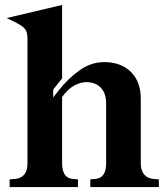

<svg xmlns="http://www.w3.org/2000/svg" viewBox="-20 -756 676 776"><path d="M195 -362 216 -389Q256 -440 302.5 -472.5Q349 -505 401 -505Q469 -505 509 -465.5Q549 -426 549 -356V-95Q549 -67 562.5 -51Q576 -35 599 -33L622 -31V0H345V-31L367 -33Q388 -35 398.5 -51Q409 -67 409 -95V-337Q409 -379 387.5 -401.5Q366 -424 329 -424Q306 -424 280.5 -410.5Q255 -397 231 -364V-95Q231 -67 241.5 -51Q252 -35 273 -33L295 -31V0H19V-31L42 -33Q65 -35 78 -50.5Q91 -66 91 -95V-601Q91 -626 81 -639Q71 -652 38 -668L7 -683L231 -736V-439L195 -394Z"/></svg>

Font: Redaction
Style: Bold
Weight: 700
Designer: Jeremy Mickel / Forest Young
Foundry: MCKL
Version: Version 2.001; Redaction Bold